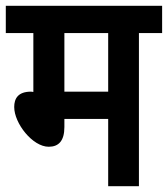

<svg xmlns="http://www.w3.org/2000/svg" viewBox="-20 -642 579 662"><path d="M459 -528H539V-622H0V-528H95V-325L87 -326C42 -326 29 -302 29 -273C29 -217 92 -136 148 -136C182 -136 202 -156 202 -204V-232H353V0H459ZM353 -528V-326H202V-528Z"/></svg>

Font: Noto Sans Devanagari UI Condensed SemiBold
Style: Regular
Weight: 600
Width: 3
Designer: Jelle Bosma - Monotype Design Team
Foundry: Monotype Imaging Inc.
Version: Version 2.003